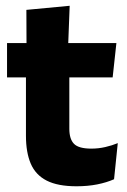

<svg xmlns="http://www.w3.org/2000/svg" viewBox="-20 -640 445 671"><path d="M247.5 11Q182 11 143.2 -8.8Q104.4 -28.6 87.5 -68Q70.7 -107.4 70.7 -165.5V-440.1H222.3V-189.9Q222.3 -153.9 238.7 -137.3Q255 -120.6 299.3 -120.6Q324.1 -120.6 348 -126.1Q371.9 -131.6 391.6 -139.8L378.6 -13.6Q353.2 -2.3 319.9 4.4Q286.7 11 247.5 11ZM4.6 -369.5V-489.6H386.8L373.7 -369.5ZM72.7 -478.7 72.2 -605.5 223.5 -619.8 218.1 -478.7Z"/></svg>

Font: Anek Bangla Medium
Style: Regular
Weight: 500
Designer: Sulekha Rajkumar (Bangla), Yesha Goshar (Latin)
Foundry: Ek Type
Version: Version 1.003